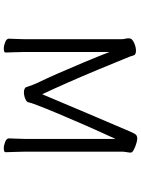

<svg xmlns="http://www.w3.org/2000/svg" viewBox="118 -870 763 1040"><g transform="rotate(90 500.0 -350.5)"><path d="M733 -594Q694 -510 658.5 -429Q623 -348 595 -281Q567 -214 551 -172Q535 -130 535 -124Q535 -114 517 -106Q499 -98 480 -98Q470 -98 462 -101.5Q454 -105 452 -112Q447 -128 440.5 -145Q434 -162 431 -168Q408 -215 378.5 -282Q349 -349 318.5 -422Q288 -495 262 -562V-105Q262 -74 263.5 -45Q265 -16 265 1Q265 11 244 11Q228 11 209 3.5Q190 -4 190 -17Q190 -29 191.5 -54.5Q193 -80 193 -106V-624Q193 -636 190.5 -646Q188 -656 188 -665Q188 -671 189 -673Q191 -685 213 -695Q235 -705 255 -705Q267 -705 274 -701Q280 -697 282.5 -686.5Q285 -676 289 -667Q321 -588 357 -501.5Q393 -415 428 -335.5Q463 -256 491 -197Q540 -314 593 -438.5Q646 -563 693 -673Q698 -685 705.5 -698.5Q713 -712 730 -712Q741 -712 759 -706.5Q777 -701 792 -693Q807 -685 807 -677Q807 -666 804.5 -654Q802 -642 802 -628V-105Q802 -74 803.5 -45Q805 -16 805 1Q805 11 784 11Q768 11 749 3.5Q730 -4 730 -17Q730 -29 731.5 -54.5Q733 -80 733 -106Z"/></g></svg>

Font: Moon Stars Kai T HW
Style: Regular
Weight: 400
Designer: GuiWonder
Version: Version 1.101